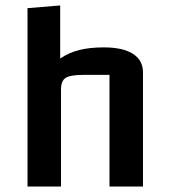

<svg xmlns="http://www.w3.org/2000/svg" viewBox="-20 -685 620 705"><path d="M81 -655 201 -665V-470Q233 -492 271.5 -501.5Q310 -511 361 -511Q431 -511 468 -487.5Q505 -464 505 -419V0H382V-410H285Q238 -410 221 -399Q204 -388 204 -356V0H81Z"/></svg>

Font: Changa Medium
Style: Regular
Weight: 500
Designer: Eduardo Rodriguez Tunni
Foundry: Eduardo Rodriguez Tunni
Version: Version 2.002; ttfautohint (v1.5) -l 8 -r 50 -G 150 -x 14 -H